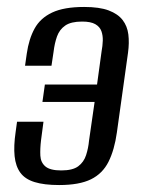

<svg xmlns="http://www.w3.org/2000/svg" viewBox="-20 -523 410 552"><path d="M150 9Q107 9 79.5 0.5Q52 -8 38.5 -26.5Q25 -45 22 -74Q19 -103 25 -144L29 -173H105L98 -120Q95 -95 96 -75.5Q97 -56 110.5 -44.5Q124 -33 156 -33Q189 -33 205 -45Q221 -57 227.5 -77Q234 -97 236 -119L252 -230H102L109 -280H259L272 -375Q275 -391 275.5 -406Q276 -421 271.5 -433.5Q267 -446 254 -453.5Q241 -461 216 -461Q184 -461 167.5 -449.5Q151 -438 144 -418.5Q137 -399 134 -374L128 -334H52L57 -369Q63 -411 79.5 -441Q96 -471 130 -487Q164 -503 222 -503Q266 -503 292.5 -493Q319 -483 332.5 -465.5Q346 -448 349 -424Q352 -400 348 -371L316 -142Q309 -92 292 -58Q275 -24 241.5 -7.5Q208 9 150 9Z"/></svg>

Font: Alumni Sans Medium
Style: Italic
Weight: 500
Italic angle: -8°
Designer: Robert E. Leuschke
Foundry: Robert E. Leuschke
Version: Version 1.016